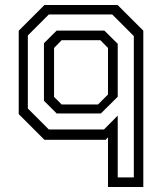

<svg xmlns="http://www.w3.org/2000/svg" viewBox="-20 -560 656 769"><path d="M554 189H412.5V-10L403 0H158L55 -103V-437L158 -540H451L554 -437ZM516 150.5V-415.5L429.5 -502H175.5L91.5 -418V-125.5L175.5 -41.5H396.5L451.5 -97V150.5ZM372.5 -141.5 412.5 -181.5V-368L382 -399H227L196.5 -368V-172L227 -141.5ZM384 -105.5H207L156 -156.5V-387L207 -437.5H398L451.5 -384.5V-172.5Z"/></svg>

Font: Tourney
Style: Regular
Weight: 400
Designer: Tyler Finck
Foundry: Etcetera Type Co
Version: Version 1.015